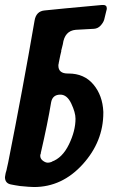

<svg xmlns="http://www.w3.org/2000/svg" viewBox="-56 -756 454 773"><path d="M217 -460H220Q283 -460 320 -416Q357 -372 360 -306V-302Q360 -186 277 -94.5Q194 -3 81 -3Q65 -3 25 -7Q7 -10 6 -10Q-4 -12 -10 -13Q-36 -17 -36 -43Q-36 -45 -34 -55Q-33 -57 -33 -60L-30 -70V-71L-29 -74V-75L-23 -102Q36 -399 83 -672Q89 -711 124 -714Q179 -720 355 -736H360Q374 -736 374 -722Q374 -718 372 -712Q367 -689 363.5 -677Q360 -665 349 -653Q338 -641 322 -640L249 -636Q204 -632 197 -578Q195 -571 190 -550L191 -551Q188 -541 180 -500L181 -502Q179 -498 179 -492Q179 -460 217 -460ZM154 -105H152Q195 -120 221.5 -174.5Q248 -229 248 -278Q248 -303 231 -339Q214 -375 187 -375Q156 -375 150 -345Q136 -260 108 -139L109 -140Q106 -134 106 -129Q106 -117 116.5 -109Q127 -101 137 -101Q144 -101 154 -105Z"/></svg>

Font: Bangerz Fix
Style: Regular
Weight: 400
Designer: vernon adams
Foundry: Vernon Adams
Version: Version 2.10;December 28, 2023;FontCreator 13.0.0.2683 64-bi